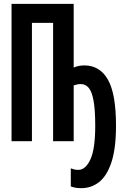

<svg xmlns="http://www.w3.org/2000/svg" viewBox="-20 -734 640 998"><path d="M403 244Q384 244 371 241.5Q358 239 348 235V141Q356 144 365 146.5Q374 149 387 149Q425 149 450 94.5Q475 40 475 -80Q475 -162 466.5 -209.5Q458 -257 441.5 -277Q425 -297 400 -297Q390 -297 380.5 -295Q371 -293 363 -290V0H256V-615H146V0H40V-714H363V-383Q374 -388 388.5 -391Q403 -394 418 -394Q499 -394 541 -320Q583 -246 583 -81Q583 37 559.5 108.5Q536 180 495.5 212Q455 244 403 244Z"/></svg>

Font: Noto Sans Mono SemiBold
Style: Regular
Weight: 600
Designer: Monotype Design Team
Foundry: Monotype Imaging Inc.
Version: Version 2.014; ttfautohint (v1.8.4.7-5d5b)